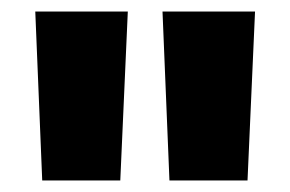

<svg xmlns="http://www.w3.org/2000/svg" viewBox="-20 -720 502 332"><path d="M41 -700H201L188 -408H53ZM261 -700H421L408 -408H273Z"/></svg>

Font: Idrija
Style: Regular
Weight: 800
Designer: Julieta Ulanovsky
Foundry: Julieta Ulanovsky
Version: Version 7.200